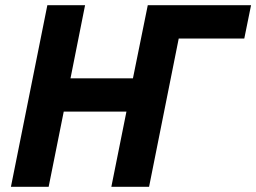

<svg xmlns="http://www.w3.org/2000/svg" viewBox="-20 -718 985 738"><path d="M22 0 162 -698H307L251 -417H491L548 -698H945L919 -570H667L553 0H408L466 -289H225L167 0Z"/></svg>

Font: Aneliza
Style: Bold Italic
Weight: 700
Italic angle: -11.31°
Designer: Mike Abbink, Paul van der Laan, Pieter van Rosmalen
Foundry: Bold Monday
Version: Version 3.0